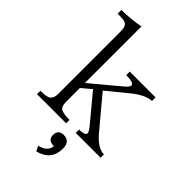

<svg xmlns="http://www.w3.org/2000/svg" viewBox="-286 -817 1136 1136"><g transform="rotate(45 282.0 -248.5)"><path d="M559.1 -9.8H351.1V-37.6Q402.8 -37.6 402.8 -58.6Q402.8 -68.8 379.9 -97.7L240.7 -265.1L180.7 -214.8V-101.1Q180.7 -56.2 203.6 -46.9Q226.6 -37.6 271 -37.6V-9.8H26.9V-37.6Q62 -37.6 83 -43.9Q114.7 -52.7 114.7 -101.1V-623Q114.7 -668.9 91.8 -677.7Q76.7 -684.1 27.8 -684.1V-714.8Q110.4 -716.3 180.7 -730V-256.8L355 -402.3Q386.2 -427.2 386.2 -441.9Q386.2 -461.4 320.8 -462.9V-492.2H536.6V-462.9Q482.4 -458.5 418.9 -407.2L287.1 -299.8L446.8 -108.9Q505.9 -37.6 559.1 -37.6ZM314.9 137.2Q264.6 137.2 264.6 94.7Q264.6 48.8 310.5 48.8Q363.8 48.8 363.8 109.9Q363.8 207.5 263.7 232.9L247.1 201.2Q312 186 314.9 137.2Z"/></g></svg>

Font: I.MingCP
Style: Regular
Weight: 400
Designer: I.Font Project
Version: Version 8.000; Sep 06, 2022